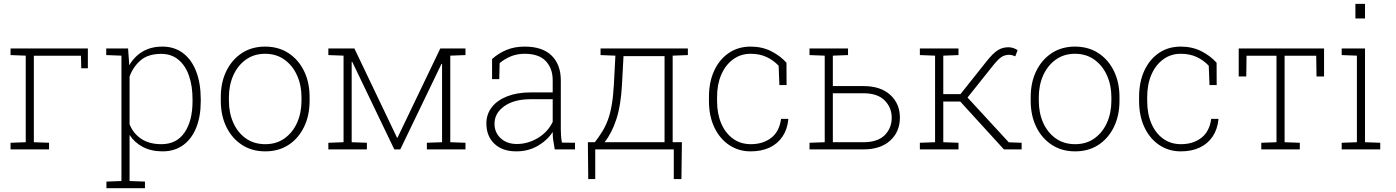

<svg xmlns="http://www.w3.org/2000/svg" viewBox="-20 -782 7307 1005"><path d="M35.2 0V-34.7L114.7 -37.6V-490.7L35.2 -493.7V-528.3H439.9V-424.8H405.3L403.8 -490.2H157.2V-37.6L236.8 -34.7V0Z M537.1 203.1V168.5L615.7 165.5V-490.7L536.1 -493.7V-528.3H650.4L656.7 -440.4Q683.1 -486.3 726.8 -512.2Q770.5 -538.1 830.1 -538.1Q892.6 -538.1 937.7 -504.2Q982.9 -470.2 1006.8 -408.2Q1030.8 -346.2 1030.8 -262.2V-252Q1030.8 -171.9 1006.8 -113Q982.9 -54.2 938.2 -22Q893.6 10.3 831.1 10.3Q772 10.3 728 -12.7Q684.1 -35.6 658.2 -75.7V165.5L738.8 168.5V203.1ZM824.7 -27.3Q904.3 -27.3 946 -88.4Q987.8 -149.4 987.8 -252V-262.2Q987.8 -332.5 969 -386Q950.2 -439.5 913.6 -469.7Q877 -500 823.7 -500Q754.9 -500 715.6 -465.8Q676.3 -431.6 658.2 -381.3V-131.8Q677.2 -83.5 719.2 -55.4Q761.2 -27.3 824.7 -27.3Z M1368.7 10.3Q1298.8 10.3 1246.6 -23.7Q1194.3 -57.6 1165 -117.4Q1135.7 -177.2 1135.7 -254.9V-272.9Q1135.7 -351.1 1165 -410.6Q1194.3 -470.2 1246.3 -504.2Q1298.3 -538.1 1367.7 -538.1Q1437.5 -538.1 1489.7 -504.2Q1542 -470.2 1571.3 -410.6Q1600.6 -351.1 1600.6 -272.9V-254.9Q1600.6 -177.2 1571.3 -117.2Q1542 -57.1 1490 -23.4Q1438 10.3 1368.7 10.3ZM1368.7 -27.3Q1427.2 -27.3 1469.7 -57.9Q1512.2 -88.4 1535.2 -139.9Q1558.1 -191.4 1558.1 -254.9V-272.9Q1558.1 -335.9 1534.9 -387.5Q1511.7 -439 1469 -469.7Q1426.3 -500.5 1367.7 -500.5Q1309.6 -500.5 1266.8 -469.7Q1224.1 -439 1201.2 -387.5Q1178.2 -335.9 1178.2 -272.9V-254.9Q1178.2 -190.9 1201.2 -139.4Q1224.1 -87.9 1266.8 -57.6Q1309.6 -27.3 1368.7 -27.3Z M1698.7 0V-34.7L1778.3 -37.6V-490.7L1698.7 -493.7V-528.3H1778.3H1835L2057.6 -62.5L2060.1 -60.1L2284.7 -528.3H2336.9H2416.5V-493.7L2336.9 -490.7V-37.6L2416.5 -34.7V0H2214.4V-34.7L2293.9 -37.6V-447.3L2291 -447.8L2075.2 0H2043.9L1823.7 -458.5L1820.8 -458V-37.6L1900.4 -34.7V0Z M2682.6 10.3Q2609.9 10.3 2567.9 -29.5Q2525.9 -69.3 2525.9 -136.2Q2525.9 -184.1 2554.2 -220.7Q2582.5 -257.3 2634.8 -277.8Q2687 -298.3 2757.8 -298.3H2873V-362.3Q2873 -423.8 2836.9 -462.2Q2800.8 -500.5 2726.1 -500.5Q2685.5 -500.5 2652.3 -486.3Q2619.1 -472.2 2595.2 -451.2L2593.3 -367.7H2555.7V-473.1Q2588.9 -502.9 2630.9 -520.5Q2672.9 -538.1 2726.6 -538.1Q2819.3 -538.1 2867.4 -491Q2915.5 -443.8 2915.5 -361.3V-106.4Q2915.5 -88.4 2916.7 -70.8Q2918 -53.2 2921.4 -35.6L2989.7 -34.7V0H2883.8Q2877.9 -31.7 2875.5 -49.8Q2873 -67.9 2873 -91.3Q2843.8 -46.4 2794.2 -18.1Q2744.6 10.3 2682.6 10.3ZM2685.5 -28.3Q2743.2 -28.3 2795.4 -59.6Q2847.7 -90.8 2873 -144V-262.7H2757.8Q2670.9 -262.7 2619.6 -226.1Q2568.4 -189.5 2568.4 -134.3Q2568.4 -88.4 2600.8 -58.3Q2633.3 -28.3 2685.5 -28.3Z M3059.1 155.3 3057.1 -37.6H3093.8Q3115.7 -66.4 3132.8 -94Q3149.9 -121.6 3162.1 -154.8Q3174.3 -188 3182.1 -232.9Q3189.9 -277.8 3193.4 -341.3L3201.2 -490.7L3123.5 -493.7V-528.3H3501H3580.6V-493.7L3501 -490.7V-37.6H3549.3L3546.9 155.3H3506.8V0H3095.7V155.3ZM3144.5 -37.6H3458.5V-488.3H3243.7L3235.8 -341.3Q3230 -230.5 3206.1 -157.5Q3182.1 -84.5 3144.5 -37.6Z M3909.2 10.3Q3846.2 10.3 3796.6 -22.9Q3747.1 -56.2 3719 -115.5Q3690.9 -174.8 3690.9 -253.9V-274.4Q3690.9 -352.5 3718.3 -411.9Q3745.6 -471.2 3794.7 -504.6Q3843.8 -538.1 3908.7 -538.1Q3969.2 -538.1 4016.8 -513.9Q4064.5 -489.7 4096.7 -453.6L4097.2 -336.9H4059.6L4055.7 -438Q4027.8 -467.3 3991.7 -483.9Q3955.6 -500.5 3909.7 -500.5Q3856.9 -500.5 3817.1 -471.2Q3777.3 -441.9 3755.4 -391.1Q3733.4 -340.3 3733.4 -274.4V-253.9Q3733.4 -186.5 3755.4 -135.5Q3777.3 -84.5 3817.1 -55.9Q3856.9 -27.3 3910.2 -27.3Q3973.6 -27.3 4016.6 -60.3Q4059.6 -93.3 4068.4 -159.7H4105.5L4106.4 -156.7Q4101.1 -104.5 4075.7 -66.9Q4050.3 -29.3 4008.1 -9.5Q3965.8 10.3 3909.2 10.3Z M4499 -331.5Q4589.4 -331.5 4639.9 -285.4Q4690.4 -239.3 4690.4 -166.5Q4690.4 -92.3 4639.6 -46.1Q4588.9 0 4499 0H4217.3V-34.7L4296.9 -37.6V-490.7L4217.3 -493.7V-528.3H4418.9V-493.7L4339.4 -490.7V-331.5ZM4499 -37.6Q4573.7 -37.6 4610.6 -74.2Q4647.5 -110.8 4647.5 -166Q4647.5 -219.2 4610.4 -256.6Q4573.2 -293.9 4499 -293.9H4339.4V-37.6Z M4794.9 0V-34.7L4874.5 -37.6V-490.7L4794.9 -493.7V-528.3H4997.1V-493.7L4917.5 -490.7V-289.1H5007.3L5144 -460.9Q5177.7 -503.4 5202.6 -519Q5227.5 -534.7 5258.3 -534.7Q5271 -534.7 5283.2 -530.8Q5295.4 -526.9 5306.6 -519.5L5294.4 -487.3Q5284.7 -490.7 5278.1 -492.9Q5271.5 -495.1 5262.7 -495.1Q5239.3 -495.1 5221.4 -483.2Q5203.6 -471.2 5176.8 -437.5L5044.4 -271.5L5260.3 -37.1L5327.6 -34.7V0H5234.9L5006.3 -250.5H4917.5V-37.6L4997.1 -34.7V0Z M5607.9 10.3Q5538.1 10.3 5485.8 -23.7Q5433.6 -57.6 5404.3 -117.4Q5375 -177.2 5375 -254.9V-272.9Q5375 -351.1 5404.3 -410.6Q5433.6 -470.2 5485.6 -504.2Q5537.6 -538.1 5606.9 -538.1Q5676.8 -538.1 5729 -504.2Q5781.2 -470.2 5810.5 -410.6Q5839.8 -351.1 5839.8 -272.9V-254.9Q5839.8 -177.2 5810.5 -117.2Q5781.2 -57.1 5729.2 -23.4Q5677.2 10.3 5607.9 10.3ZM5607.9 -27.3Q5666.5 -27.3 5709 -57.9Q5751.5 -88.4 5774.4 -139.9Q5797.4 -191.4 5797.4 -254.9V-272.9Q5797.4 -335.9 5774.2 -387.5Q5751 -439 5708.3 -469.7Q5665.5 -500.5 5606.9 -500.5Q5548.8 -500.5 5506.1 -469.7Q5463.4 -439 5440.4 -387.5Q5417.5 -335.9 5417.5 -272.9V-254.9Q5417.5 -190.9 5440.4 -139.4Q5463.4 -87.9 5506.1 -57.6Q5548.8 -27.3 5607.9 -27.3Z M6160.6 10.3Q6097.7 10.3 6048.1 -22.9Q5998.5 -56.2 5970.5 -115.5Q5942.4 -174.8 5942.4 -253.9V-274.4Q5942.4 -352.5 5969.7 -411.9Q5997.1 -471.2 6046.1 -504.6Q6095.2 -538.1 6160.2 -538.1Q6220.7 -538.1 6268.3 -513.9Q6315.9 -489.7 6348.1 -453.6L6348.6 -336.9H6311L6307.1 -438Q6279.3 -467.3 6243.2 -483.9Q6207 -500.5 6161.1 -500.5Q6108.4 -500.5 6068.6 -471.2Q6028.8 -441.9 6006.8 -391.1Q5984.9 -340.3 5984.9 -274.4V-253.9Q5984.9 -186.5 6006.8 -135.5Q6028.8 -84.5 6068.6 -55.9Q6108.4 -27.3 6161.6 -27.3Q6225.1 -27.3 6268.1 -60.3Q6311 -93.3 6319.8 -159.7H6356.9L6357.9 -156.7Q6352.5 -104.5 6327.1 -66.9Q6301.8 -29.3 6259.5 -9.5Q6217.3 10.3 6160.6 10.3Z M6582 0V-34.7L6661.6 -37.6V-490.2H6504.9L6503.4 -381.8H6463.9V-528.3H6910.6V-381.8H6871.1L6869.6 -490.2H6704.1V-37.6L6783.7 -34.7V0Z M7002.9 0V-34.7L7082.5 -37.6V-490.7L7002.9 -493.7V-528.3H7125V-37.6L7204.6 -34.7V0ZM7074.7 -685.5V-761.7H7125V-685.5Z"/></svg>

Font: Roboto Slab ExtraLight
Style: Regular
Weight: 250
Designer: Google
Version: Version 2.000; ttfautohint (v1.8.1.43-b0c9)